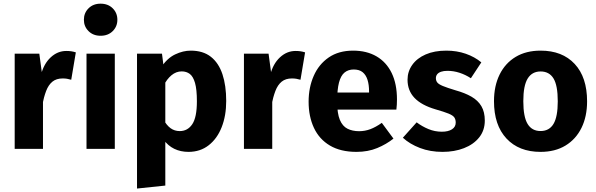

<svg xmlns="http://www.w3.org/2000/svg" viewBox="-20 -831 3330 1072"><path d="M350.2 -546.5Q365 -546.5 377.6 -544.7Q390.2 -542.8 403.4 -538.6L377.7 -385.7Q365.1 -389.3 354.1 -391.2Q343.2 -393 329.8 -393Q294.8 -393 272.7 -375.1Q250.7 -357.2 237.7 -323.4Q224.8 -289.5 215.6 -242.6L208.9 -413.2Q224.5 -474.9 263 -510.7Q301.4 -546.5 350.2 -546.5ZM62 -531.4H199.5L215.1 -415.6L220 -280.1V0H62Z M463 -531.4H621V0H463ZM541.6 -810.5Q583.1 -810.5 609.2 -784.7Q635.3 -758.9 635.3 -720.7Q635.3 -682.9 609.2 -657.1Q583.1 -631.3 541.6 -631.3Q500.5 -631.3 474.5 -657.1Q448.4 -682.9 448.4 -720.7Q448.4 -758.9 474.5 -784.7Q500.5 -810.5 541.6 -810.5Z M1044.9 -548.3Q1113.7 -548.3 1157.3 -514Q1200.9 -479.7 1222 -416.5Q1243 -353.2 1243 -267.1Q1243 -185.2 1217.7 -120.9Q1192.3 -56.5 1145 -19.8Q1097.8 17 1032.3 17Q988.4 17 953.1 -0.1Q917.8 -17.2 892.4 -52.3L892.1 -164.4Q910.3 -131.2 932.5 -115.1Q954.7 -99.1 983.5 -99.1Q1027.8 -99.1 1053.5 -137.5Q1079.3 -175.9 1079.3 -265.2Q1079.3 -331.8 1068.9 -367.8Q1058.5 -403.9 1039.7 -418.2Q1020.8 -432.4 994.5 -432.4Q963.5 -432.4 937.4 -410.8Q911.3 -389.2 893.1 -351.7L880.2 -455.6Q913.5 -506.1 957.8 -527.2Q1002.1 -548.3 1044.9 -548.3ZM745 -531.4H884.4L894 -455.8L903 -386.3V205.1L745 221.7Z M1630.2 -546.5Q1645 -546.5 1657.6 -544.7Q1670.2 -542.8 1683.4 -538.6L1657.7 -385.7Q1645.1 -389.3 1634.1 -391.2Q1623.2 -393 1609.8 -393Q1574.8 -393 1552.7 -375.1Q1530.7 -357.2 1517.7 -323.4Q1504.8 -289.5 1495.6 -242.6L1488.9 -413.2Q1504.5 -474.9 1543 -510.7Q1581.4 -546.5 1630.2 -546.5ZM1342 -531.4H1479.5L1495.1 -415.6L1500 -280.1V0H1342Z M1951.4 -548.3Q2027.3 -548.3 2082.4 -516.2Q2137.4 -484.1 2166.9 -423.3Q2196.4 -362.5 2196.4 -275.9Q2196.4 -262.9 2195.6 -247Q2194.8 -231 2193.1 -218.9H1848.6L1847.4 -314.3H2040.6Q2040.6 -316.3 2040.6 -318.1Q2040.6 -319.9 2040.6 -320.9Q2040.6 -357.4 2032.1 -384.8Q2023.6 -412.2 2005.1 -427.6Q1986.6 -443 1954.6 -443Q1924.7 -443 1903.9 -426.2Q1883 -409.4 1872.7 -370.2Q1862.4 -331 1862.4 -263.8Q1862.4 -198.2 1877.4 -162.1Q1892.5 -126 1920.2 -112.3Q1947.8 -98.5 1984.8 -98.5Q2017.6 -98.5 2047.7 -109.8Q2077.8 -121.1 2111.8 -145.1L2176.8 -57.1Q2137.1 -25.5 2085.9 -4.3Q2034.7 17 1970.3 17Q1881.8 17 1822.1 -18.3Q1762.5 -53.6 1732.8 -117.1Q1703.1 -180.6 1703.1 -263Q1703.1 -342.5 1731.5 -407.2Q1759.8 -472 1815.4 -510.2Q1870.9 -548.3 1951.4 -548.3Z M2472.2 -548.3Q2530.1 -548.3 2580.2 -531Q2630.4 -513.6 2667.4 -482.7L2609.1 -394.2Q2578.5 -414.1 2545.3 -424.8Q2512.2 -435.5 2478.3 -435.5Q2457 -435.5 2442.5 -430.4Q2428 -425.3 2420.8 -416.1Q2413.7 -406.8 2413.7 -394.5Q2413.7 -381 2421.1 -371Q2428.5 -360.9 2452.2 -351Q2476 -341.1 2523 -326.9Q2575.8 -312.3 2612.4 -291.2Q2648.9 -270.1 2667.8 -238Q2686.8 -205.8 2686.8 -158Q2686.8 -103 2655.4 -63.7Q2624 -24.5 2570.6 -3.8Q2517.2 17 2450.7 17Q2381.9 17 2325 -4.7Q2268.1 -26.4 2229.3 -62L2306.3 -147.9Q2336.5 -125.1 2372 -110.4Q2407.6 -95.6 2446.9 -95.6Q2482.7 -95.6 2503.5 -109Q2524.4 -122.4 2524.4 -146.4Q2524.4 -164.3 2516.4 -175.7Q2508.4 -187.1 2484.1 -196.9Q2459.8 -206.8 2411.9 -220.5Q2333.2 -243.5 2294.3 -284.4Q2255.4 -325.3 2255.4 -385.9Q2255.4 -431.6 2281.7 -468.7Q2307.9 -505.7 2356.5 -527Q2405.1 -548.3 2472.2 -548.3Z M2998.4 -548.3Q3119.5 -548.3 3188.7 -474Q3257.9 -399.6 3257.9 -265.2Q3257.9 -180.5 3226.7 -117.1Q3195.4 -53.6 3137.3 -18.3Q3079.2 17 2998 17Q2877.3 17 2807.7 -57.7Q2738.1 -132.4 2738.1 -266.1Q2738.1 -351.2 2769.5 -414.8Q2800.9 -478.3 2859 -513.3Q2917.2 -548.3 2998.4 -548.3ZM2998.4 -432Q2950.4 -432 2926.1 -392.3Q2901.8 -352.7 2901.8 -266.1Q2901.8 -178.1 2926 -138.7Q2950.1 -99.4 2998 -99.4Q3046.6 -99.4 3070.4 -139.2Q3094.2 -179.1 3094.2 -265.2Q3094.2 -353.9 3070.4 -393Q3046.6 -432 2998.4 -432Z"/></svg>

Font: Fira Sans Variable
Style: Regular
Weight: 400
Designer: Carrois Corporate & Edenspiekermann AG
Foundry: Carrois Corporate GbR & Edenspiekermann AG
Version: Version 4.202